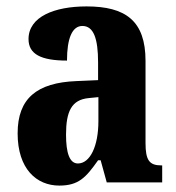

<svg xmlns="http://www.w3.org/2000/svg" viewBox="-20 -569 549 599"><path d="M165 10C225 10 248 -15 286 -69H294L313 0H486V-53H483C446 -53 434 -69 434 -123V-379C434 -504 372 -549 250 -549C150 -549 69 -517 69 -447C69 -400 108 -380 189 -380C189 -449 205 -488 237 -488C272 -488 286 -449 286 -374V-319L218 -316C95 -311 35 -262 35 -153C35 -42 94 10 165 10ZM223 -59C197 -59 186 -92 186 -149C186 -221 203 -258 257 -263L287 -266V-191C287 -113 261 -59 223 -59Z"/></svg>

Font: Noto Serif Armenian ExtraCondensed ExtraBold
Style: Regular
Weight: 800
Width: 2
Designer: Monotype Design Team
Foundry: Monotype Imaging Inc.
Version: Version 2.008